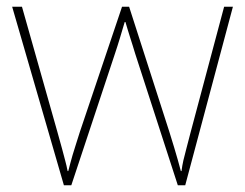

<svg xmlns="http://www.w3.org/2000/svg" viewBox="-20 -547 725 568"><path d="M380 -388Q376 -401 372.5 -412.5Q369 -424 365.5 -434.5Q362 -445 358.5 -457Q355 -469 351 -482H349Q345 -469 341.5 -457Q338 -445 334.5 -433.5Q331 -422 327.5 -411Q324 -400 320 -388L191 1H169L16 -527H45L150 -156Q159 -125 164 -105.5Q169 -86 173 -71.5Q177 -57 180 -41H182Q185 -53 188 -64Q191 -75 194.5 -87.5Q198 -100 203.5 -116.5Q209 -133 216 -156L341 -527H362L481 -157Q489 -132 495 -111.5Q501 -91 506 -74Q511 -57 515 -41H517Q519 -57 522.5 -72.5Q526 -88 531.5 -108Q537 -128 544 -156L643 -527H669L528 1H506Z"/></svg>

Font: Noto Sans Cham Thin
Style: Regular
Weight: 250
Version: Version 2.002